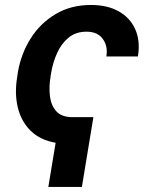

<svg xmlns="http://www.w3.org/2000/svg" viewBox="-20 -558 603 758"><path d="M348.7 -95.5 303.3 180H170.8L199.6 5.7Q137.4 -5.3 100.1 -42.6Q62.9 -79.9 49.9 -135.3Q36.9 -190.7 48.3 -256.4L50.4 -272Q62.9 -345.5 100.9 -405.9Q138.8 -466.3 199.4 -502.3Q259.9 -538.4 339.1 -538.4Q404.1 -538.4 449 -513Q494 -487.6 514.2 -441.9Q534.4 -396.3 524.5 -335.2H399.9Q406.6 -375.4 386 -404.1Q365.4 -432.9 321.7 -432.9Q278.8 -432.9 250.4 -409.1Q221.9 -385.3 205.4 -348.5Q188.9 -311.8 182.2 -272L179.7 -256.4Q172.9 -216.6 177 -179.7Q181.1 -142.8 201.9 -119.1Q222.7 -95.5 266.3 -95.5Z"/></svg>

Font: Inter UI Semi Bold
Style: Italic
Weight: 600
Italic angle: -9.39999°
Designer: Rasmus Andersson
Foundry: rsms
Version: 3.2;8d6f07862